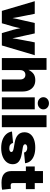

<svg xmlns="http://www.w3.org/2000/svg" viewBox="1133 -1941 817 3125"><g transform="rotate(90 1541.5 -378.5)"><path d="M156.2 0 -1.5 -535.6H203.6L235.4 -375Q247.1 -316.4 259.8 -251.7Q272.5 -187 282.7 -115.7H261.7Q273.9 -187 288.8 -252Q303.7 -316.9 316.9 -375L353 -535.6H522.9L558.1 -375Q570.8 -316.4 585.9 -251.7Q601.1 -187 613.3 -115.7H593.3Q603 -187 614.7 -251.7Q626.5 -316.4 637.7 -375L668.5 -535.6H877.4L718.8 0H517.6L465.3 -179.7Q458 -205.6 450.7 -239.7Q443.4 -273.9 436.3 -309.3Q429.2 -344.7 421.9 -372.6H453.1Q446.3 -344.7 439 -309.3Q431.6 -273.9 424.6 -239.7Q417.5 -205.6 409.7 -179.7L357.4 0Z M1119.6 -295.4V0H923.8V-727.5H1116.2V-395.5H1101.1Q1121.1 -459 1164.1 -501.7Q1207 -544.4 1283.2 -544.4Q1341.3 -544.4 1382.6 -518.6Q1423.8 -492.7 1446 -446.5Q1468.3 -400.4 1468.3 -340.3V0H1272.5V-298.3Q1272.5 -338.4 1252.4 -360.8Q1232.4 -383.3 1196.3 -383.3Q1172.9 -383.3 1155.5 -373Q1138.2 -362.8 1128.9 -343.3Q1119.6 -323.7 1119.6 -295.4Z M1563 0V-535.6H1758.8V0ZM1660.2 -584.5Q1618.2 -584.5 1589.6 -610.8Q1561 -637.2 1561 -675.3Q1561 -714.4 1589.6 -740.5Q1618.2 -766.6 1660.2 -766.6Q1702.1 -766.6 1730.7 -740.5Q1759.3 -714.4 1759.3 -675.3Q1759.3 -637.2 1730.7 -610.8Q1702.1 -584.5 1660.2 -584.5Z M2049.3 -727.5V0H1853.5V-727.5Z M2387.2 10.7Q2312.5 10.7 2255.1 -10.7Q2197.8 -32.2 2162.6 -71.8Q2127.4 -111.3 2119.6 -165L2304.7 -182.6Q2312.5 -153.8 2333.3 -137.5Q2354 -121.1 2392.1 -121.1Q2420.9 -121.1 2437 -129.9Q2453.1 -138.7 2453.1 -154.8Q2453.1 -169.4 2438.2 -178.5Q2423.3 -187.5 2392.1 -192.9L2295.4 -210Q2214.4 -224.1 2173.1 -263.9Q2131.8 -303.7 2131.8 -367.7Q2131.8 -423.3 2161.9 -462.6Q2191.9 -502 2247.8 -522.9Q2303.7 -543.9 2381.3 -543.9Q2455.6 -543.9 2510.5 -523.9Q2565.4 -503.9 2597.7 -467Q2629.9 -430.2 2635.7 -377.9L2461.4 -361.3Q2457 -386.7 2436.3 -400.1Q2415.5 -413.6 2386.7 -413.6Q2360.4 -413.6 2343.5 -404.3Q2326.7 -395 2326.7 -378.9Q2326.7 -366.7 2337.9 -356.7Q2349.1 -346.7 2377.4 -341.8L2488.3 -322.8Q2571.3 -308.6 2611.6 -273.2Q2651.9 -237.8 2651.9 -177.7Q2651.9 -120.6 2618.2 -78.1Q2584.5 -35.6 2524.9 -12.5Q2465.3 10.7 2387.2 10.7Z M3057.1 -535.6V-391.1H2688V-535.6ZM2763.2 -669.4H2959V-179.7Q2959 -160.6 2968 -152.1Q2977.1 -143.6 2999 -143.6Q3009.3 -143.6 3027.1 -145Q3044.9 -146.5 3051.3 -147.9L3066.9 -4.9Q3040 1.5 3010 3.4Q2980 5.4 2951.2 5.4Q2856.4 5.4 2809.8 -34.9Q2763.2 -75.2 2763.2 -156.2Z"/></g></svg>

Font: Inter 20pt Black
Style: Regular
Weight: 900
Version: Version 4.001;git-66647c0bb